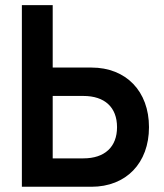

<svg xmlns="http://www.w3.org/2000/svg" viewBox="-20 -713 626 733"><path d="M63.5 0H329.1C461.4 0 548.8 -90.3 548.8 -227.5C548.8 -364.7 461.4 -455.1 329.1 -455.1H181.2V-693.4H63.5ZM181.2 -108.4V-346.7H298.3C379.9 -346.7 426.8 -303.2 426.8 -227.5C426.8 -152.3 379.9 -108.4 298.3 -108.4Z"/></svg>

Font: Cascadia Code PL SemiBold
Style: Regular
Weight: 600
Monospace: yes
Designer: Aaron Bell
Foundry: Saja Typeworks
Version: Version 2404.023